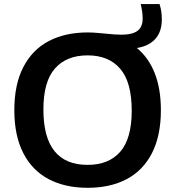

<svg xmlns="http://www.w3.org/2000/svg" viewBox="-20 -908 856 938"><path d="M766 -370Q766 -244.5 722.2 -159.5Q678.5 -74.5 598.2 -32.5Q518 9.5 408 9.5Q298 9.5 217.8 -32.8Q137.5 -75 93.8 -160Q50 -245 50 -370Q50 -495 93.8 -580Q137.5 -665 218 -707.2Q298.5 -749.5 408 -749.5Q432.5 -749.5 459.5 -747Q486.5 -744.5 492.5 -744Q542 -738.5 574.5 -738.5Q626 -738.5 651.5 -757.2Q677 -776 677 -817.5Q677 -848 667.5 -888H759.5Q765.5 -868.5 768 -851.2Q770.5 -834 770.5 -813Q770.5 -753 738.8 -717.8Q707 -682.5 648.5 -673.5Q705.5 -627 735.8 -550.8Q766 -474.5 766 -370ZM623.5 -367Q623.5 -507 567.2 -572.2Q511 -637.5 408 -637.5Q305 -637.5 248.5 -573.5Q192 -509.5 192 -373Q192 -102.5 408 -102.5Q511.5 -102.5 567.5 -166.8Q623.5 -231 623.5 -367Z"/></svg>

Font: Encode Sans Semi Expanded SmBd
Style: Regular
Weight: 600
Width: 6
Designer: Multiple Designers
Foundry: Impallari Type
Version: Version 2.000